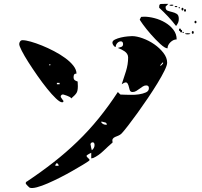

<svg xmlns="http://www.w3.org/2000/svg" viewBox="-20 -887 1040 989"><path d="M833 -850Q833 -836 843.5 -832Q854 -828 867 -825Q880 -822 890.5 -815.5Q901 -809 901 -790Q901 -779 898 -771.5Q895 -764 887 -753Q868 -778 845.5 -802Q823 -826 800 -847V-853Q800 -866 808.5 -866.5Q817 -867 827 -867H847L833 -853ZM873 -860Q871 -857 863.5 -857Q856 -857 853 -860Q852 -861 855.5 -862Q859 -863 863.5 -863Q868 -863 871 -862.5Q874 -862 873 -860ZM893 -853Q892 -850 887 -850Q882 -850 880 -853Q878 -856 886.5 -856Q895 -856 893 -853ZM907 -847Q906 -844 903.5 -844Q901 -844 900 -847Q899 -850 903 -850Q907 -850 907 -847ZM920 -833Q915 -833 915 -840Q915 -847 920 -847Q925 -847 925 -840Q925 -833 920 -833ZM933 -827Q928 -827 928 -833.5Q928 -840 933 -840Q938 -840 938 -833.5Q938 -827 933 -827ZM707 -800 723 -801Q747 -801 776 -793.5Q805 -786 830.5 -771Q856 -756 873 -734Q890 -712 890 -684Q873 -684 858 -669.5Q843 -655 843 -638Q830 -638 805.5 -660.5Q781 -683 757 -710.5Q733 -738 716 -761.5Q699 -785 700 -787ZM987 -767Q982 -767 982 -773.5Q982 -780 987 -780Q992 -780 992 -773.5Q992 -767 987 -767ZM913 -733Q918 -733 918 -726.5Q918 -720 913 -720Q908 -720 908 -727H907Q902 -727 902 -733.5Q902 -740 907 -740Q912 -740 912 -733ZM973 -713Q968 -713 968 -720Q968 -727 973 -727Q978 -727 978 -720Q978 -713 973 -713ZM927 -720Q926 -717 923.5 -717Q921 -717 920 -720Q919 -723 923 -723Q927 -723 927 -720ZM960 -713Q957 -710 946.5 -710Q936 -710 933 -713Q932 -714 936.5 -715Q941 -716 946.5 -716Q952 -716 956.5 -715Q961 -714 960 -713ZM600 -400 627 -399Q635 -399 655 -398.5Q675 -398 695.5 -401Q716 -404 731.5 -411Q747 -418 747 -433Q747 -447 733 -447Q724 -447 715.5 -441.5Q707 -436 699 -430Q691 -424 682 -418.5Q673 -413 663 -413Q651 -413 648 -424Q645 -435 642 -446Q639 -457 632.5 -461.5Q626 -466 607 -453Q618 -485 629 -520.5Q640 -556 640 -591Q640 -601 635 -609Q630 -617 622 -622.5Q614 -628 605 -632.5Q596 -637 587 -640Q596 -642 605 -645.5Q614 -649 614 -660Q614 -665 611.5 -669.5Q609 -674 603 -674Q592 -674 584 -665Q576 -656 576 -645Q570 -645 564.5 -653Q559 -661 559 -667Q559 -677 572.5 -683.5Q586 -690 603.5 -694Q621 -698 637.5 -699.5Q654 -701 660 -701Q684 -701 715.5 -689.5Q747 -678 774.5 -659Q802 -640 821.5 -615Q841 -590 841 -564Q841 -551 827 -522.5Q813 -494 791 -458Q769 -422 742 -382Q715 -342 689 -306Q663 -270 641 -241.5Q619 -213 607 -200Q599 -192 590 -188.5Q581 -185 573 -181.5Q565 -178 561 -172Q557 -166 560 -153Q539 -135 513 -110Q487 -85 460 -73Q457 -73 454 -72Q453 -71 450 -71V-100Q447 -99 438 -94Q429 -89 427 -87Q426 -86 426 -84Q426 -81 427 -80Q427 -79 433 -73.5Q439 -68 440 -67Q441 -66 441 -63Q441 -61 440 -60Q430 -52 406.5 -38Q383 -24 353.5 -7Q324 10 290.5 27Q257 44 226 57.5Q195 71 170.5 77.5Q146 84 133 80Q132 80 124 72Q116 64 113 60V53Q116 48 120 47Q192 -1 256.5 -51.5Q321 -102 379 -158Q437 -214 488.5 -277.5Q540 -341 587 -413ZM293 -387Q295 -384 300 -376.5Q305 -369 307 -367Q307 -360 300 -360Q289 -360 268 -380Q247 -400 222.5 -430.5Q198 -461 172.5 -497.5Q147 -534 126 -567Q105 -600 92 -625.5Q79 -651 79 -660Q79 -667 83.5 -673.5Q88 -680 96 -680Q112 -680 138.5 -672.5Q165 -665 196 -652.5Q227 -640 258.5 -623.5Q290 -607 316 -588Q342 -569 358 -548.5Q374 -528 374 -508Q365 -508 362 -503Q359 -498 359 -490Q359 -479 364.5 -474.5Q370 -470 380 -467L381 -443Q381 -419 374 -408Q367 -397 347 -380Q345 -385 338.5 -388Q332 -391 325 -394L307 -400H300Q297 -399 293 -393ZM820 -567Q818 -565 813 -560Q808 -555 807 -553Q806 -553 806 -550Q806 -548 807 -547Q808 -548 813.5 -553Q819 -558 820 -560ZM240 -553Q241 -556 237 -556Q233 -556 233 -553Q234 -550 236.5 -550Q239 -550 240 -553ZM287 -460H273V-453H287ZM500 -260Q507 -244 530 -244Q530 -254 522.5 -256Q515 -258 507 -260ZM467 -140Q467 -145 465 -149.5Q463 -154 457 -154Q454 -154 453 -153Q448 -151 447 -147Q446 -146 446 -144Q446 -141 447 -140Q447 -137 449.5 -126.5Q452 -116 453 -113Q467 -124 467 -140ZM282 -33Q282 -42 273 -47Q265 -42 265 -33Z"/></svg>

Font: Genkaimincho
Style: Regular
Weight: 800
Designer: Dr. Ken Lunde (project architect, glyph set definition & overall production); Masataka HATTORI \u670D \u90E8 \u6B63 \u8C
Foundry: Adobe Systems Incorporated
Version: Version 1.00